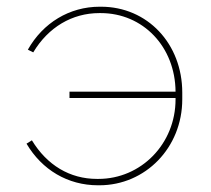

<svg xmlns="http://www.w3.org/2000/svg" viewBox="-20 -546 628 572"><path d="M276 6C413 6 523 -106 523 -250V-270C523 -416 419 -526 281 -526H277C187 -526 108 -478 63 -398L79 -390C124 -465 195 -507 276 -507H280C406 -507 502 -407 503 -273H187V-254H503V-250C503 -117 400 -13 273 -13H269C188 -13 120 -54 75 -128L59 -118C105 -40 182 6 272 6Z"/></svg>

Font: Fixel Display Thin
Style: Regular
Weight: 100
Designer: AlfaBravo + MacPaw
Foundry: Kyrylo Tkachov, Marchela Mozhyna, Serhii Makarenko, Maria Weinstein, Zakhar Kryvoshyya
Version: Version 1.211